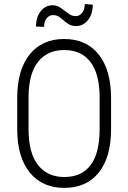

<svg xmlns="http://www.w3.org/2000/svg" viewBox="-20 -912 630 942"><path d="M435.1 -889.2Q435.1 -842.8 411.6 -813.5Q388.2 -784.2 354 -784.2Q332.5 -784.2 318.6 -792.5Q304.7 -800.8 293.2 -811Q281.7 -821.3 269.8 -829.6Q257.8 -837.9 240.2 -837.9Q221.7 -837.9 209 -822.5Q196.3 -807.1 196.3 -780.3L156.7 -781.7Q156.7 -828.1 179.9 -857.2Q203.1 -886.2 237.8 -886.2Q252.9 -886.2 264.6 -881.1Q276.4 -876 298.6 -858.4Q320.8 -840.8 330.3 -836.9Q339.8 -833 351.6 -833Q370.1 -833 383.1 -849.1Q396 -865.2 396 -892.1ZM524.9 -278.3Q524.9 -140.6 464.6 -65.4Q404.3 9.8 295.4 9.8Q187.5 9.8 126.2 -65.4Q64.9 -140.6 64.5 -276.9V-431.6Q64.5 -568.8 125.5 -644.8Q186.5 -720.7 294.4 -720.7Q403.8 -720.7 464.4 -644.5Q524.9 -568.4 524.9 -430.2ZM468.8 -432.6Q468.8 -549.3 423.8 -607.9Q378.9 -666.5 294.4 -666.5Q212.9 -666.5 167 -609.1Q121.1 -551.8 120.1 -437.5V-278.3Q120.1 -161.1 166.5 -102.3Q212.9 -43.5 295.4 -43.5Q380.4 -43.5 424.6 -102.1Q468.8 -160.6 468.8 -278.3Z"/></svg>

Font: TypoPRO Roboto
Style: Regular
Weight: 300
Designer: Google
Version: Version 2.136; 2016